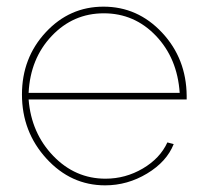

<svg xmlns="http://www.w3.org/2000/svg" viewBox="-20 -547 616 577"><path d="M296 10Q193 10 119.5 -70.5Q46 -151 46 -263Q46 -373 117.5 -450Q189 -527 291 -527Q394 -527 467 -449Q540 -371 541 -259V-248H66Q74 -147 140 -78.5Q206 -10 297 -10Q357 -10 409 -40.5Q461 -71 483 -119L502 -114Q481 -61 422 -25.5Q363 10 296 10ZM66 -268H520Q513 -372 448.5 -439.5Q384 -507 292 -507Q200 -507 135.5 -439Q71 -371 66 -268Z"/></svg>

Font: Raleway-v4020 Thin
Style: Regular
Weight: 250
Designer: Matt McInerney, Pablo Impallari, Rodrigo Fuenzalida
Foundry: Matt McInerney, Pablo Impallari, Rodrigo Fuenzalida
Version: Version 4.020;PS 004.020;hotconv 1.0.88;makeotf.lib2.5.64775